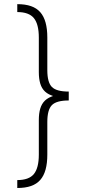

<svg xmlns="http://www.w3.org/2000/svg" viewBox="-20 -791 434 949"><path d="M319.8 -307.6Q276.4 -307.6 247.8 -315.2Q219.2 -322.8 202.6 -338.4Q186 -354 179 -377.9Q171.9 -401.9 171.9 -434.6V-605.5Q171.9 -671.4 147.5 -701.4Q123 -731.4 65.4 -731.4V-770.5Q105 -770.5 133.1 -760.7Q161.1 -751 179 -730.7Q196.8 -710.4 205.3 -679.2Q213.9 -647.9 213.9 -606V-443.8Q213.9 -384.3 236.3 -361.3Q258.8 -338.4 319.8 -338.4ZM65.4 138.2V99.1Q123 99.1 147.5 69.1Q171.9 39.1 171.9 -26.9V-197.8Q171.9 -230.5 179 -254.4Q186 -278.3 202.6 -294.2Q219.2 -310.1 247.8 -317.9Q276.4 -325.7 319.8 -325.7V-294.4Q258.8 -294.4 236.3 -271.2Q213.9 -248 213.9 -188.5V-26.9Q213.9 15.6 205.3 46.9Q196.8 78.1 179 98.4Q161.1 118.7 133.1 128.4Q105 138.2 65.4 138.2ZM319.8 -294.4H240.2V-338.9L319.8 -338.4Z"/></svg>

Font: Inter 18pt ExtraLight
Style: Regular
Weight: 250
Designer: Rasmus Andersson
Foundry: rsms
Version: Version 4.001;git-66647c0bb